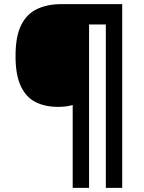

<svg xmlns="http://www.w3.org/2000/svg" viewBox="-20 -780 695 927"><path d="M570 127H491V-662H410V127H331V-273Q301 -264 260 -264Q198 -264 152 -287Q106 -310 80.5 -364Q55 -418 55 -509Q55 -605 82.5 -659.5Q110 -714 160 -737Q210 -760 275 -760H570Z"/></svg>

Font: RS Noto Sans
Style: Bold
Weight: 700
Designer: Monotype Design Team
Foundry: Monotype Imaging Inc.
Version: Version 3.10